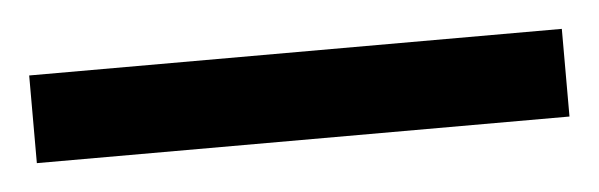

<svg xmlns="http://www.w3.org/2000/svg" viewBox="-26 51 449 144"><g transform="rotate(-5 198.5 123.0)"><path d="M399 156H-2V90H399Z"/></g></svg>

Font: Noto Sans Sinhala UI SemiCondensed SemiBold
Style: Regular
Weight: 600
Width: 4
Designer: Jelle Bosma - Monotype Design Team
Foundry: Monotype Imaging Inc.
Version: Version 2.006; ttfautohint (v1.8.4.7-5d5b)